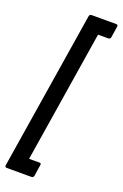

<svg xmlns="http://www.w3.org/2000/svg" viewBox="-188 -763 624 972"><g transform="rotate(20 123.5 -277.0)"><path d="M-12 160Q-24 160 -22 149L114 -703Q116 -714 127 -714H259Q270 -714 268 -703L259 -644Q257 -632 246 -632H191L78 78H134Q145 78 142 89L133 149Q131 160 120 160Z"/></g></svg>

Font: Sofia Sans Extra Condensed
Style: Bold Italic
Weight: 700
Italic angle: -9°
Designer: Botio Nikoltchev, Ani Petrova
Foundry: lettersoup
Version: Version 4.101